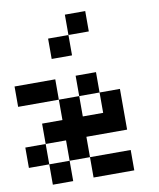

<svg xmlns="http://www.w3.org/2000/svg" viewBox="-104 -1081 959 1161"><g transform="rotate(-10 375.0 -500.0)"><path d="M0 -125V-250H125V-125ZM0 -500V-625H250V-500ZM250 -250H125V-375H250V-500H375V-375H500V-500H625V-250H375V-125H250ZM250 -125V0H125V-125ZM250 -750V-875H375V-750ZM500 -625V-500H375V-625ZM500 -875H375V-1000H500ZM375 -125H625V0H375Z"/></g></svg>

Font: Galmuri7 Regular
Style: Regular
Weight: 400
Designer: Lee Minseo (quiple)
Version: Version 2.399;hotconv 1.1.1;makeotfexe 2.6.0 DEVELOPMENT